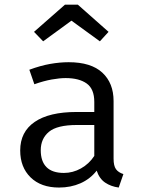

<svg xmlns="http://www.w3.org/2000/svg" viewBox="-20 -810 640 841"><path d="M477.5 -115Q477.5 -83.5 488 -69Q498.5 -54.5 520.5 -47.5L500 11.5Q466 7 440.5 -10.2Q415 -27.5 403.5 -62.5Q375 -26 332.5 -7.2Q290 11.5 238.5 11.5Q159.5 11.5 114 -33Q68.5 -77.5 68.5 -151Q68.5 -232.5 132 -276Q195.5 -319.5 315.5 -319.5H393V-363.5Q393 -420.5 359.8 -444.2Q326.5 -468 267.5 -468Q241.5 -468 206.5 -461.8Q171.5 -455.5 130.5 -441L108.5 -504.5Q157 -522.5 199.5 -530Q242 -537.5 280.5 -537.5Q379 -537.5 428.2 -491.8Q477.5 -446 477.5 -367.5ZM260 -52.5Q299 -52.5 334.5 -72.2Q370 -92 393 -127V-262.5H317Q230 -262.5 194.2 -232.5Q158.5 -202.5 158.5 -152Q158.5 -103 183.8 -77.8Q209 -52.5 260 -52.5ZM169 -629 129 -670.5 264.5 -789.5H321L455.5 -670.5L417.5 -629L293 -719.5Z"/></svg>

Font: Fira Code Light
Style: Regular
Weight: 400
Monospace: yes
Version: Version 5.002